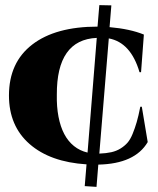

<svg xmlns="http://www.w3.org/2000/svg" viewBox="-20 -721 618 750"><path d="M534 -304 557 -166Q507 -81 364 -78L357 9L311 6L318 -79Q176 -88 95.5 -158.5Q15 -229 15 -348Q15 -477 106 -547Q197 -617 361 -617L368 -701L415 -700L408 -615Q488 -608 542 -586L531 -439H525Q491 -555 405 -571L368 -121Q395 -122 415 -126.5Q435 -131 451 -141Q467 -151 478 -163.5Q489 -176 498 -198Q507 -220 514 -244Q521 -268 528 -304ZM322 -125 358 -573Q201 -566 202 -351Q201 -304 208.5 -265Q216 -226 231 -197.5Q246 -169 269 -150.5Q292 -132 322 -125Z"/></svg>

Font: Cinzel Decorative Black
Style: Regular
Weight: 900
Designer: Natanael Gama
Version: Version 1.001;PS 001.001;hotconv 1.0.56;makeotf.lib2.0.21325